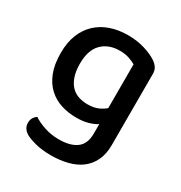

<svg xmlns="http://www.w3.org/2000/svg" viewBox="-162 -600 868 919"><g transform="rotate(30 272.5 -140.5)"><path d="M375 -44Q356 -32 328.5 -24Q301 -16 263 -16Q219 -16 179.5 -28.5Q140 -41 110 -68.5Q80 -96 62.5 -140Q45 -184 45 -248Q45 -306 62.5 -349.5Q80 -393 111.5 -422.5Q143 -452 186.5 -467Q230 -482 283 -482Q332 -482 373.5 -469.5Q415 -457 441 -440Q458 -429 467.5 -415Q477 -401 477 -381V13Q477 63 459.5 99Q442 135 411.5 157.5Q381 180 339 190.5Q297 201 249 201Q198 201 161 191Q124 181 107 171Q76 152 76 121Q76 104 83 92.5Q90 81 101 74Q124 90 162 103Q200 116 243 116Q306 116 340.5 90.5Q375 65 375 8ZM278 -98Q312 -98 335 -108Q358 -118 374 -132V-374Q359 -383 337 -390.5Q315 -398 285 -398Q224 -398 187 -361Q150 -324 150 -249Q150 -208 160 -179Q170 -150 187 -132Q204 -114 227.5 -106Q251 -98 278 -98Z"/></g></svg>

Font: Baloo Da 2 Medium
Style: Regular
Weight: 500
Designer: Noopur Datye, Sulekha Rajkumar and Ek Type
Foundry: Ek Type
Version: Version 1.640;hotconv 1.0.111;makeotfexe 2.5.65597; ttfautoh